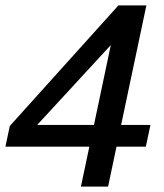

<svg xmlns="http://www.w3.org/2000/svg" viewBox="-53 -620 603 707"><path d="M383 -600H486L393 -160H501L484 -80H376L345 67H245L276 -80H-33L-17 -156ZM293 -160 355 -454 84 -160Z"/></svg>

Font: Epunda Sans Medium
Style: Italic
Weight: 500
Italic angle: -12.0243°
Designer: Simon Atzbach
Foundry: typofactur
Version: Version 2.204; ttfautohint (v1.8.4.7-5d5b)